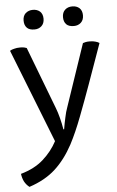

<svg xmlns="http://www.w3.org/2000/svg" viewBox="-61 -717 611 1000"><g transform="rotate(-5 245.0 -217.5)"><path d="M253.9 -42Q249 -72.3 241.2 -102.5Q233.4 -132.8 224.6 -155.3Q183.6 -263.7 100.6 -480.5Q96.7 -482.4 87.9 -484.4Q79.1 -486.3 66.4 -486.3Q48.8 -486.3 35.2 -482.4Q21.5 -479.5 12.7 -473.6Q77.1 -310.5 205.1 15.6Q177.7 67.4 131.8 108.4Q85.9 149.4 13.7 169.9Q16.6 192.4 25.4 210Q35.2 228.5 51.8 241.2Q134.8 213.9 188.5 165Q242.2 116.2 283.2 40Q314.5 -19.5 345.7 -101.6Q377 -183.6 404.3 -259.8Q429.7 -331.1 480.5 -473.6Q471.7 -479.5 460 -482.4Q448.2 -486.3 429.7 -486.3Q416 -486.3 408.2 -484.4Q400.4 -482.4 394.5 -480.5Q358.4 -372.1 284.2 -155.3Q275.4 -131.8 269.5 -102.5Q262.7 -72.3 257.8 -42Q256.8 -42 253.9 -42ZM355.5 -675.8Q332 -675.8 317.4 -662.1Q302.7 -648.4 302.7 -624Q302.7 -599.6 316.4 -585.9Q329.1 -573.2 355.5 -573.2Q377.9 -573.2 392.6 -586.9Q407.2 -600.6 407.2 -625Q407.2 -649.4 392.6 -663.1Q377.9 -675.8 355.5 -675.8ZM149.4 -675.8Q127 -675.8 111.3 -662.1Q96.7 -648.4 96.7 -624Q96.7 -599.6 110.4 -585.9Q123 -573.2 149.4 -573.2Q171.9 -573.2 186.5 -586.9Q201.2 -600.6 201.2 -625Q201.2 -649.4 186.5 -663.1Q171.9 -675.8 149.4 -675.8Z"/></g></svg>

Font: cl
Style: Regular
Weight: 400
Designer: Mitja Miklavcic
Version: Version 1.0